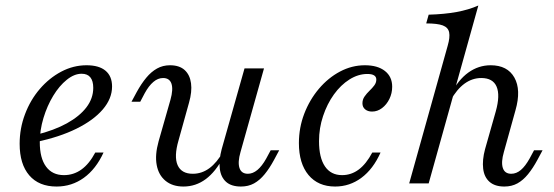

<svg xmlns="http://www.w3.org/2000/svg" viewBox="-20 -661 1995 692"><path d="M183.9 11.3Q120.2 11.3 85.5 -29Q50.8 -69.4 50.8 -142.7Q50.8 -198.4 70.2 -249.6Q89.5 -300.8 123.4 -340.3Q157.3 -379.8 200.8 -402.8Q244.4 -425.8 291.9 -425.8Q337.1 -425.8 360.5 -406Q383.9 -386.3 383.9 -349.2Q383.9 -305.6 350.4 -266.5Q316.9 -227.4 255.6 -197.2Q194.4 -166.9 109.7 -149.2V-175Q175 -191.1 221 -216.5Q266.9 -241.9 291.5 -274.2Q316.1 -306.5 316.1 -344.4Q316.1 -369.4 305.6 -382.3Q295.2 -395.2 274.2 -395.2Q247.6 -395.2 220.6 -373.4Q193.5 -351.6 171.8 -315.7Q150 -279.8 136.7 -235.9Q123.4 -191.9 123.4 -148.4Q123.4 -91.1 146 -60.5Q168.5 -29.8 210.5 -29.8Q245.2 -29.8 273.4 -50Q301.6 -70.2 323.4 -111.3H353.2Q325.8 -51.6 282.3 -20.2Q238.7 11.3 183.9 11.3Z M641.1 11.3Q601.6 11.3 576.6 -9.3Q551.6 -29.8 544.8 -66.1Q537.9 -102.4 551.6 -151.6L594.4 -301.6Q604.8 -338.7 598 -359.3Q591.1 -379.8 567.7 -379.8Q549.2 -379.8 532.7 -365.7Q516.1 -351.6 501.6 -325L485.5 -294.4H454L472.6 -329Q489.5 -359.7 507.3 -381Q525 -402.4 546 -414.1Q566.9 -425.8 592.7 -425.8Q626.6 -425.8 645.6 -408.5Q664.5 -391.1 668.5 -360.9Q672.6 -330.6 661.3 -291.1L623.4 -154.8Q606.5 -96.8 620.2 -65.7Q633.9 -34.7 675 -34.7Q707.3 -34.7 734.7 -54.8Q762.1 -75 784.7 -115.3V-94.4Q757.3 -41.9 721.4 -15.3Q685.5 11.3 641.1 11.3ZM848.4 11.3Q813.7 11.3 794.8 -5.6Q775.8 -22.6 772.2 -53.2Q768.5 -83.9 779 -123.4L861.3 -414.5H931.5L846.8 -112.9Q836.3 -76.6 843.1 -55.6Q850 -34.7 873.4 -34.7Q891.1 -34.7 907.7 -48.4Q924.2 -62.1 939.5 -89.5L955.6 -119.4H986.3L967.7 -84.7Q951.6 -54.8 933.9 -33.1Q916.1 -11.3 895.6 0Q875 11.3 848.4 11.3Z M1187.9 11.3Q1126.6 11.3 1091.9 -30.2Q1057.3 -71.8 1057.3 -145.2Q1057.3 -200.8 1076.6 -251.2Q1096 -301.6 1129.4 -341.1Q1162.9 -380.6 1205.6 -403.2Q1248.4 -425.8 1295.2 -425.8Q1341.1 -425.8 1367.3 -405.2Q1393.5 -384.7 1393.5 -348.4Q1393.5 -325 1383.5 -304.4Q1373.4 -283.9 1356.9 -271.4Q1340.3 -258.9 1321 -258.9Q1305.6 -258.9 1296 -266.9Q1286.3 -275 1286.3 -288.7Q1286.3 -302.4 1294 -313.3Q1301.6 -324.2 1311.7 -333.9Q1321.8 -343.5 1329 -353.2Q1336.3 -362.9 1336.3 -374.2Q1336.3 -394.4 1304 -394.4Q1271 -394.4 1239.5 -374.6Q1208.1 -354.8 1183.5 -320.6Q1158.9 -286.3 1144.4 -242.7Q1129.8 -199.2 1129.8 -152.4Q1129.8 -92.7 1151.2 -61.3Q1172.6 -29.8 1212.9 -29.8Q1246 -29.8 1273 -50Q1300 -70.2 1321.8 -111.3H1351.6Q1325 -51.6 1282.7 -20.2Q1240.3 11.3 1187.9 11.3Z M1454.8 0 1593.5 -496Q1602.4 -526.6 1598.8 -544.4Q1595.2 -562.1 1575.8 -569.4Q1556.5 -576.6 1516.1 -576.6L1525 -608.1Q1581.5 -609.7 1625.4 -617.7Q1669.4 -625.8 1704 -641.1L1525 0ZM1797.6 11.3Q1763.7 11.3 1744.4 -5.6Q1725 -22.6 1721.4 -53.2Q1717.7 -83.9 1728.2 -123.4L1766.9 -259.7Q1783.1 -317.7 1769.8 -348.8Q1756.5 -379.8 1714.5 -379.8Q1682.3 -379.8 1654.4 -359.7Q1626.6 -339.5 1604 -299.2V-320.2Q1631.5 -373.4 1668.1 -399.6Q1704.8 -425.8 1748.4 -425.8Q1808.9 -425.8 1833.9 -381.5Q1858.9 -337.1 1837.9 -263.7L1796 -112.9Q1785.5 -76.6 1792.3 -55.6Q1799.2 -34.7 1822.6 -34.7Q1841.1 -34.7 1857.3 -48.4Q1873.4 -62.1 1888.7 -89.5L1904.8 -119.4H1935.5L1916.9 -84.7Q1900.8 -54.8 1883.1 -33.1Q1865.3 -11.3 1844.8 0Q1824.2 11.3 1797.6 11.3Z"/></svg>

Font: Playfair 5pt SemiExpanded Light 12pt
Style: Italic
Weight: 300
Italic angle: -15.6°
Version: Version 2.000;gftools[0.9.28]